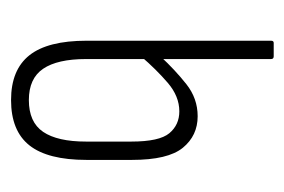

<svg xmlns="http://www.w3.org/2000/svg" viewBox="-106 -416 527 356"><g transform="rotate(90 158.0 -237.5)"><path d="M165 6Q109 6 82 -28Q55 -62 55 -134V-476Q55 -481 59 -481H84Q89 -481 89 -476V-133Q89 -80 107 -53.5Q125 -27 165 -27Q206 -27 224 -53.5Q242 -80 242 -133V-217Q242 -269 226.5 -287.5Q211 -306 186 -306Q158 -306 133 -284.5Q108 -263 84 -235V-271Q109 -298 135.5 -319Q162 -340 195 -340Q231 -340 253.5 -312.5Q276 -285 276 -218V-134Q276 -62 249 -28Q222 6 165 6Z"/></g></svg>

Font: Sofia Sans Extra Condensed ExtraLight
Style: Regular
Weight: 250
Designer: Botio Nikoltchev, Ani Petrova
Foundry: lettersoup
Version: Version 4.101